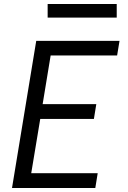

<svg xmlns="http://www.w3.org/2000/svg" viewBox="-20 -939 640 959"><path d="M40 0 161 -735H577L565 -662H233L193 -419H461L449 -345H181L136 -74H468L456 0ZM218 -851V-919H563V-851Z"/></svg>

Font: Iosevka Extended
Style: Italic
Weight: 400
Width: 7
Italic angle: -9°
Monospace: yes
Designer: Belleve Invis
Foundry: Belleve Invis
Version: Version 32.5.0; ttfautohint (v1.8.4)